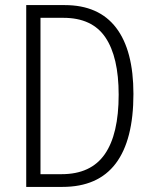

<svg xmlns="http://www.w3.org/2000/svg" viewBox="-20 -734 599 754"><path d="M504 -365Q504 -184 434.5 -92Q365 0 225 0H83V-714H234Q368 -714 436 -625Q504 -536 504 -365ZM446 -362Q446 -510 394 -587Q342 -664 229 -664H139V-50H222Q337 -50 391.5 -128.5Q446 -207 446 -362Z"/></svg>

Font: Noto Sans Sinhala UI Condensed Light
Style: Regular
Weight: 300
Width: 3
Designer: Jelle Bosma - Monotype Design Team
Foundry: Monotype Imaging Inc.
Version: Version 2.006; ttfautohint (v1.8.4.7-5d5b)